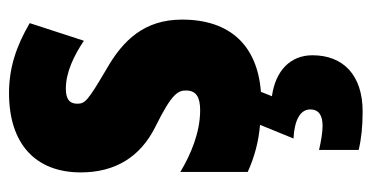

<svg xmlns="http://www.w3.org/2000/svg" viewBox="-224 -380 843 436"><g transform="rotate(-90 198.0 -161.5)"><path d="M291 126C291 76 256 42 198 34L208 9C312 1 372 -60 372 -170C372 -255 326 -304 259 -342C188 -384 181 -390 181 -408C181 -426 192 -434 215 -434C253 -434 291 -415 324 -393L364 -516C311 -547 262 -563 205 -563C90 -563 25 -503 25 -400C25 -322 60 -265 128 -231C205 -193 211 -179 211 -161C211 -138 196 -129 166 -129C116 -129 66 -150 26 -174V-21C61 -5 97 4 133 7L102 83C143 85 168 98 168 121C168 140 155 149 131 149C116 149 98 146 76 141V231C101 237 130 240 163 240C246 240 291 196 291 126Z"/></g></svg>

Font: Noto Sans Arabic ExtCond Blk
Style: Regular
Weight: 900
Width: 2
Designer: Monotype Design Team, Nadine Chahine, Nizar Qandah and Khaled Hosny
Foundry: Monotype Imaging Inc.
Version: Version 2.012